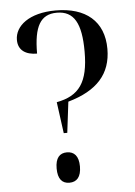

<svg xmlns="http://www.w3.org/2000/svg" viewBox="-53 -765 573 812"><g transform="rotate(-5 234.0 -358.5)"><path d="M185 -337 203 -204H218L234 -335C358 -370 418 -437 418 -543C418 -661 341 -724 214 -724C101 -724 40 -673 40 -614C40 -569 73 -549 120 -549C120 -665 149 -714 218 -714C291 -714 321 -660 321 -540C321 -409 281 -355 185 -337ZM209 7C240 7 259 -13 259 -58C259 -102 240 -122 209 -122C178 -122 160 -102 160 -58C160 -13 178 7 209 7Z"/></g></svg>

Font: Noto Serif Display SemiCondensed
Style: Regular
Weight: 400
Width: 4
Designer: Monotype Design Team
Foundry: Monotype Imaging Inc.
Version: Version 2.009